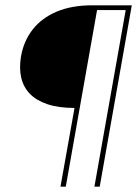

<svg xmlns="http://www.w3.org/2000/svg" viewBox="-20 -704 529 724"><path d="M328 -684H477L356 0H336L454 -666H346L228 0H208L261 -297H260Q201 -297 159 -311Q117 -325 92.5 -350.5Q68 -376 60 -411.5Q52 -447 59 -490Q69 -549 103 -592.5Q137 -636 193.5 -660Q250 -684 328 -684Z"/></svg>

Font: Poppins Variable
Style: Italic
Weight: 100
Italic angle: -10°
Designer: Jonny Pinhorn
Foundry: Indian Type Foundry
Version: Version 6.000